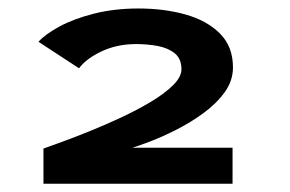

<svg xmlns="http://www.w3.org/2000/svg" viewBox="-20 -724 700 464"><path d="M85 -280V-365Q99 -370 128.8 -380.8Q158.5 -391.5 196.2 -406.8Q234 -422 273 -440.2Q312 -458.5 345 -478.2Q378 -498 398.2 -518Q418.5 -538 418.5 -556.5Q418.5 -582 402.5 -595Q386.5 -608 361.5 -612.8Q336.5 -617.5 309 -617.5Q263 -617.5 225.8 -600Q188.5 -582.5 171 -559L73 -623Q89 -641 123.5 -659.8Q158 -678.5 207 -691Q256 -703.5 315 -703.5Q376.5 -703.5 428.2 -689Q480 -674.5 511.5 -643Q543 -611.5 543 -561Q543 -528.5 522.5 -500.5Q502 -472.5 470.5 -449.8Q439 -427 404.8 -409.8Q370.5 -392.5 342 -381.8Q313.5 -371 300 -367H542V-280Z"/></svg>

Font: Trispace Expanded SemiBold
Style: Regular
Weight: 600
Width: 7
Designer: Tyler Finck
Foundry: Etcetera Type Company
Version: Version 1.210; ttfautohint (v1.8.3)